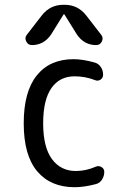

<svg xmlns="http://www.w3.org/2000/svg" viewBox="-20 -780 540 810"><path d="M114.3 -589.8Q98.6 -589.8 90.8 -605Q83 -620.1 92.8 -632.8L156.2 -714.8Q191.4 -759.8 247.1 -759.8H252.9Q308.6 -759.8 343.8 -714.8L407.2 -632.8Q417 -620.1 409.7 -605Q402.3 -589.8 385.7 -589.8Q334 -589.8 303.7 -635.7L252 -718.8Q252 -719.7 250 -719.7Q248 -719.7 248 -718.8L196.3 -635.7Q166 -589.8 114.3 -589.8ZM294.9 9.8Q193.4 9.8 136.7 -57.6Q80.1 -125 80.1 -259.8Q80.1 -393.6 135.3 -461.9Q190.4 -530.3 290 -530.3Q329.1 -530.3 377.9 -516.6Q394.5 -512.7 404.8 -498Q415 -483.4 415 -464.8Q415 -451.2 403.8 -443.8Q392.6 -436.5 379.9 -442.4Q338.9 -458 294.9 -458Q231.4 -458 196.8 -408.2Q162.1 -358.4 162.1 -259.8Q162.1 -159.2 199.2 -108.9Q236.3 -58.6 299.8 -58.6Q342.8 -58.6 384.8 -77.1Q396.5 -82 408.2 -75.2Q419.9 -68.4 419.9 -54.7Q419.9 -37.1 410.2 -22Q400.4 -6.8 382.8 -2.9Q334 9.8 294.9 9.8Z"/></svg>

Font: Rounded Mgen+ 1m regular
Style: Regular
Weight: 400
Designer: [Source Han Sans]
Ryoko NISHIZUKA  (kana & ideographs); Paul D. Hunt (Latin, Greek & Cyrillic); Wenlong ZHANG  (bopomofo
Version: Version 1.059.20150602